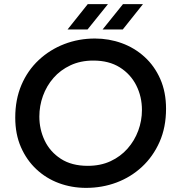

<svg xmlns="http://www.w3.org/2000/svg" viewBox="-20 -900 848 932"><path d="M398 12Q328 12 266 -11Q204 -34 156.5 -78.5Q109 -123 81.5 -186Q54 -249 54 -329Q54 -417 84 -487.5Q114 -558 168 -608.5Q222 -659 292 -686Q362 -713 441 -713Q509 -713 571 -690.5Q633 -668 681.5 -624Q730 -580 758 -516.5Q786 -453 786 -372Q786 -282 754.5 -211Q723 -140 669 -90Q615 -40 545.5 -14Q476 12 398 12ZM406 -95Q468 -95 516.5 -117.5Q565 -140 599 -178.5Q633 -217 651 -265.5Q669 -314 669 -366Q669 -431 641.5 -485.5Q614 -540 561.5 -573Q509 -606 433 -606Q371 -606 322 -583Q273 -560 239.5 -521.5Q206 -483 188.5 -434.5Q171 -386 171 -334Q171 -272 197 -217.5Q223 -163 275.5 -129Q328 -95 406 -95ZM478 -757 577 -880H674L576 -757ZM308 -757 406 -880H504L405 -757Z"/></svg>

Font: MuseoModerno Thin Medium
Style: Italic
Weight: 500
Italic angle: -9°
Version: Version 1.003